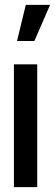

<svg xmlns="http://www.w3.org/2000/svg" viewBox="-20 -768 226 788"><path d="M49.8 -599.6 85.9 -748H185.5L121.1 -599.6ZM37.1 0V-503.9H132.8V0Z"/></svg>

Font: Post No Bills Jaffna
Style: Bold
Weight: 700
Designer: Kosala Senevirathne, Siva Puranthara, Lasantha Premarathna, Tharique Azeez
Foundry: Mooniak
Version: Version 1.220 ; ttfautohint (v1.6)